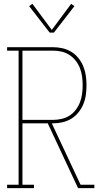

<svg xmlns="http://www.w3.org/2000/svg" viewBox="-20 -981 540 1001"><path d="M17 0V-18H77V-717H17V-735H256Q281 -735 305.5 -729.5Q330 -724 351.5 -711Q373 -698 389 -678Q405 -658 414.5 -634.5Q424 -611 427.5 -586Q431 -561 431 -536Q431 -511 427.5 -486Q424 -461 414.5 -438Q405 -415 389 -395Q373 -375 351.5 -362Q330 -349 305.5 -343.5Q281 -338 256 -338H250L400 -18H472V0H387L229 -338H97V-18H157V0ZM256 -356Q278 -356 300.5 -361Q323 -366 342 -378Q361 -390 375 -408.5Q389 -427 397 -448Q405 -469 408 -491.5Q411 -514 411 -536Q411 -559 408 -581.5Q405 -604 397 -625Q389 -646 375 -664Q361 -682 342 -694.5Q323 -707 300.5 -712Q278 -717 256 -717H97V-356ZM261 -811H239L132 -949L149 -961L250 -825L351 -961L368 -949Z"/></svg>

Font: Iosevka Slab Thin
Style: Regular
Weight: 100
Monospace: yes
Designer: Belleve Invis
Foundry: Belleve Invis
Version: Version 11.1.0; ttfautohint (v1.8.3)